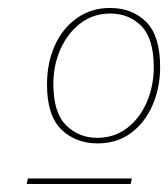

<svg xmlns="http://www.w3.org/2000/svg" viewBox="-20 -728 422 482"><path d="M225 -368Q170 -368 134 -403Q98 -438 98 -516Q98 -570 117.5 -613.5Q137 -657 173 -682.5Q209 -708 256 -708Q312 -708 347 -673Q382 -638 382 -560Q382 -507 362.5 -463Q343 -419 308 -393.5Q273 -368 225 -368ZM224 -382Q267 -382 299 -406.5Q331 -431 348.5 -471.5Q366 -512 366 -559Q366 -631 335 -662.5Q304 -694 257 -694Q214 -694 182 -669.5Q150 -645 132 -605Q114 -565 114 -517Q114 -445 146 -413.5Q178 -382 224 -382ZM47 -266 50 -280H311L308 -266Z"/></svg>

Font: Prodigy Sans Thin
Style: Italic
Weight: 100
Italic angle: -13°
Designer: Wei Huang
Foundry: Wei Huang
Version: Version 1.003; ttfautohint (v1.8.3)